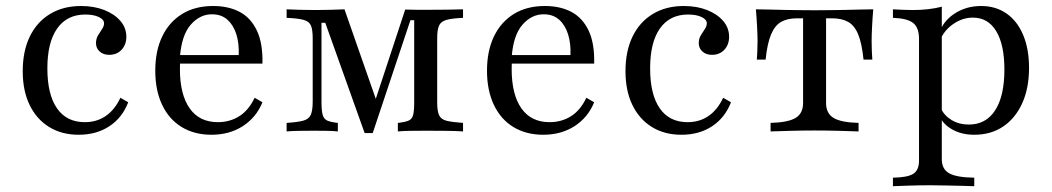

<svg xmlns="http://www.w3.org/2000/svg" viewBox="-20 -447 3577 653"><path d="M247.6 11.3Q189.5 11.3 146.8 -15.3Q104 -41.9 80.6 -90.3Q57.3 -138.7 57.3 -204.8Q57.3 -273.4 81.5 -323Q105.6 -372.6 150.4 -399.6Q195.2 -426.6 255.6 -426.6Q300 -426.6 334.7 -412.9Q369.4 -399.2 389.5 -375.8Q409.7 -352.4 409.7 -321.8Q409.7 -295.2 393.5 -277.8Q377.4 -260.5 351.6 -260.5Q331.5 -260.5 319 -271.8Q306.5 -283.1 306.5 -300Q306.5 -315.3 313.3 -326.6Q320.2 -337.9 327 -348Q333.9 -358.1 333.9 -367.7Q333.9 -380.6 316.1 -389.1Q298.4 -397.6 270.2 -397.6Q208.1 -397.6 174.6 -350.4Q141.1 -303.2 141.1 -214.5Q141.1 -125.8 173.8 -78.6Q206.5 -31.5 268.5 -31.5Q308.9 -31.5 339.5 -52.4Q370.2 -73.4 389.5 -114.5L416.1 -99.2Q396 -46.8 352 -17.7Q308.1 11.3 247.6 11.3Z M699.2 11.3Q641.1 11.3 598 -14.9Q554.8 -41.1 531.5 -90.3Q508.1 -139.5 508.1 -206.5Q508.1 -274.2 531.9 -323.4Q555.6 -372.6 599.6 -399.6Q643.5 -426.6 704.8 -426.6Q757.3 -426.6 795.2 -406.5Q833.1 -386.3 853.6 -343.1Q874.2 -300 872.6 -230.6H559.7L558.9 -259.7H791.9Q793.5 -299.2 783.9 -330.2Q774.2 -361.3 753.6 -379.8Q733.1 -398.4 700.8 -398.4Q659.7 -398.4 628.6 -362.9Q597.6 -327.4 591.9 -252.4L593.5 -250.8Q592.7 -241.9 592.3 -232.3Q591.9 -222.6 591.9 -212.1Q591.9 -125.8 625 -78.6Q658.1 -31.5 721 -31.5Q761.3 -31.5 793.5 -51.6Q825.8 -71.8 846 -114.5L872.6 -99.2Q851.6 -47.6 806 -18.1Q760.5 11.3 699.2 11.3Z M1220.2 5.6 1086.3 -369.4H1073.4V-100.8Q1073.4 -71 1077.4 -56.5Q1081.5 -41.9 1093.5 -36.7Q1105.6 -31.5 1129 -29V0Q1113.7 -1.6 1093.1 -2Q1072.6 -2.4 1050 -2.4Q1022.6 -2.4 996.8 -2Q971 -1.6 954.8 0V-29Q992.7 -31.5 1011.7 -36.7Q1030.6 -41.9 1037.1 -56.9Q1043.5 -71.8 1043.5 -100.8V-316.9Q1043.5 -346 1037.5 -360.1Q1031.5 -374.2 1012.5 -379.4Q993.5 -384.7 954.8 -386.3V-415.3Q971.8 -414.5 998 -413.7Q1024.2 -412.9 1053.2 -412.9Q1081.5 -412.9 1106 -413.7Q1130.6 -414.5 1151.6 -415.3L1266.9 -85.5L1246.8 -76.6L1358.1 -414.5Q1378.2 -413.7 1398 -413.7Q1417.7 -413.7 1437.9 -413.7Q1470.2 -413.7 1501.2 -414.1Q1532.3 -414.5 1554.8 -415.3V-386.3Q1517.7 -384.7 1498.8 -379.4Q1479.8 -374.2 1473.4 -360.1Q1466.9 -346 1466.9 -317.7V-98.4Q1466.9 -69.4 1473.4 -55.2Q1479.8 -41.1 1498.8 -36.3Q1517.7 -31.5 1554.8 -29V0Q1532.3 -1.6 1499.2 -2Q1466.1 -2.4 1429.8 -2.4Q1399.2 -2.4 1374.2 -2Q1349.2 -1.6 1333.1 0V-29Q1357.3 -31.5 1369.4 -36.7Q1381.5 -41.9 1385.1 -56Q1388.7 -70.2 1388.7 -98.4V-378.2H1375.8L1247.6 5.6Z M1827.4 11.3Q1769.4 11.3 1726.2 -14.9Q1683.1 -41.1 1659.7 -90.3Q1636.3 -139.5 1636.3 -206.5Q1636.3 -274.2 1660.1 -323.4Q1683.9 -372.6 1727.8 -399.6Q1771.8 -426.6 1833.1 -426.6Q1885.5 -426.6 1923.4 -406.5Q1961.3 -386.3 1981.9 -343.1Q2002.4 -300 2000.8 -230.6H1687.9L1687.1 -259.7H1920.2Q1921.8 -299.2 1912.1 -330.2Q1902.4 -361.3 1881.9 -379.8Q1861.3 -398.4 1829 -398.4Q1787.9 -398.4 1756.9 -362.9Q1725.8 -327.4 1720.2 -252.4L1721.8 -250.8Q1721 -241.9 1720.6 -232.3Q1720.2 -222.6 1720.2 -212.1Q1720.2 -125.8 1753.2 -78.6Q1786.3 -31.5 1849.2 -31.5Q1889.5 -31.5 1921.8 -51.6Q1954 -71.8 1974.2 -114.5L2000.8 -99.2Q1979.8 -47.6 1934.3 -18.1Q1888.7 11.3 1827.4 11.3Z M2297.6 11.3Q2239.5 11.3 2196.8 -15.3Q2154 -41.9 2130.6 -90.3Q2107.3 -138.7 2107.3 -204.8Q2107.3 -273.4 2131.5 -323Q2155.6 -372.6 2200.4 -399.6Q2245.2 -426.6 2305.6 -426.6Q2350 -426.6 2384.7 -412.9Q2419.4 -399.2 2439.5 -375.8Q2459.7 -352.4 2459.7 -321.8Q2459.7 -295.2 2443.5 -277.8Q2427.4 -260.5 2401.6 -260.5Q2381.5 -260.5 2369 -271.8Q2356.5 -283.1 2356.5 -300Q2356.5 -315.3 2363.3 -326.6Q2370.2 -337.9 2377 -348Q2383.9 -358.1 2383.9 -367.7Q2383.9 -380.6 2366.1 -389.1Q2348.4 -397.6 2320.2 -397.6Q2258.1 -397.6 2224.6 -350.4Q2191.1 -303.2 2191.1 -214.5Q2191.1 -125.8 2223.8 -78.6Q2256.5 -31.5 2318.5 -31.5Q2358.9 -31.5 2389.5 -52.4Q2420.2 -73.4 2439.5 -114.5L2466.1 -99.2Q2446 -46.8 2402 -17.7Q2358.1 11.3 2297.6 11.3Z M2600.8 0V-29Q2660.5 -30.6 2685.9 -46Q2711.3 -61.3 2711.3 -96.8V-384.7H2690.3Q2658.1 -384.7 2636.7 -372.6Q2615.3 -360.5 2602.4 -329.8Q2589.5 -299.2 2583.9 -244.4H2554Q2554.8 -255.6 2555.6 -271.8Q2556.5 -287.9 2556.5 -306.5Q2556.5 -326.6 2554.8 -357.7Q2553.2 -388.7 2550.8 -415.3Q2572.6 -415.3 2596.8 -414.5Q2621 -413.7 2646.4 -413.3Q2671.8 -412.9 2698 -412.5Q2724.2 -412.1 2750 -412.1Q2776.6 -412.1 2802.8 -412.5Q2829 -412.9 2854.4 -413.3Q2879.8 -413.7 2904 -414.5Q2928.2 -415.3 2950 -415.3Q2947.6 -388.7 2946 -357.7Q2944.4 -326.6 2944.4 -306.5Q2944.4 -287.9 2945.2 -271.8Q2946 -255.6 2946.8 -244.4H2916.9Q2911.3 -299.2 2898.8 -329.8Q2886.3 -360.5 2864.5 -372.6Q2842.7 -384.7 2810.5 -384.7H2789.5V-96.8Q2789.5 -61.3 2814.9 -46Q2840.3 -30.6 2900 -29V0Q2877.4 -0.8 2835.1 -2Q2792.7 -3.2 2750.8 -3.2Q2708.9 -3.2 2666.5 -2Q2624.2 -0.8 2600.8 0Z M3016.9 186.3V157.3Q3066.9 156.5 3086.3 144Q3105.6 131.5 3105.6 99.2V-315.3Q3105.6 -353.2 3085.5 -369Q3065.3 -384.7 3016.9 -386.3V-415.3Q3032.3 -414.5 3049.2 -413.7Q3066.1 -412.9 3083.9 -412.9Q3140.3 -412.9 3183.1 -424.2V94.4Q3183.1 128.2 3208.1 142.3Q3233.1 156.5 3293.5 157.3V186.3Q3279.8 185.5 3255.2 185.1Q3230.6 184.7 3201.6 183.9Q3172.6 183.1 3145.2 183.1Q3106.5 183.1 3070.6 184.3Q3034.7 185.5 3016.9 186.3ZM3293.5 11.3Q3250.8 11.3 3219 -6.5Q3187.1 -24.2 3175 -53.2L3179.8 -79Q3191.1 -54 3216.5 -38.7Q3241.9 -23.4 3275 -23.4Q3333.1 -23.4 3364.5 -71.8Q3396 -120.2 3396 -210.5Q3396 -295.2 3368.1 -341.1Q3340.3 -387.1 3288.7 -387.1Q3253.2 -387.1 3221.4 -364.9Q3189.5 -342.7 3176.6 -308.1L3173.4 -330.6Q3185.5 -373.4 3225.4 -400Q3265.3 -426.6 3316.9 -426.6Q3366.9 -426.6 3403.6 -400.8Q3440.3 -375 3460.1 -327.4Q3479.8 -279.8 3479.8 -216.1Q3479.8 -146.8 3456.5 -95.6Q3433.1 -44.4 3391.5 -16.5Q3350 11.3 3293.5 11.3Z"/></svg>

Font: Playfair
Style: Regular
Weight: 400
Designer: Claus Eggers Sørensen
Foundry: Claus Eggers Sørensen
Version: Version 2.001;gftools[0.9.30]